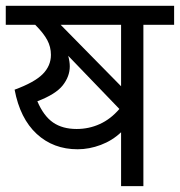

<svg xmlns="http://www.w3.org/2000/svg" viewBox="-27 -636 615 656"><path d="M567.9 -551.3H462.9V0H386.7V-184.1Q356.9 -155.8 317.4 -140.9Q277.8 -126 238.3 -126Q155.3 -126 98.4 -178.5Q41.5 -231 22.9 -329.6Q90.8 -354.5 118.9 -382.8Q147 -411.1 147 -448.7Q147 -475.6 134.5 -499Q122.1 -522.5 93.3 -551.3H-7.3V-616.2H567.9ZM386.7 -551.3H180.2L386.7 -341.3ZM380.9 -263.7 206.1 -445.3Q211.4 -425.3 211.4 -409.2Q211.4 -375 187.5 -344.5Q163.6 -314 100.6 -290Q122.1 -239.7 154.3 -217.5Q186.5 -195.3 234.9 -195.3Q276.9 -195.3 314 -212.2Q351.1 -229 380.9 -263.7Z"/></svg>

Font: Varta
Style: Regular
Weight: 400
Designer: Joana Correia, Viktoriya Grabowska, Eben Sorkin
Foundry: Sorkin Type
Version: Version 1.003; ttfautohint (v1.3) -l 8 -r 24 -G 200 -x 12 -H